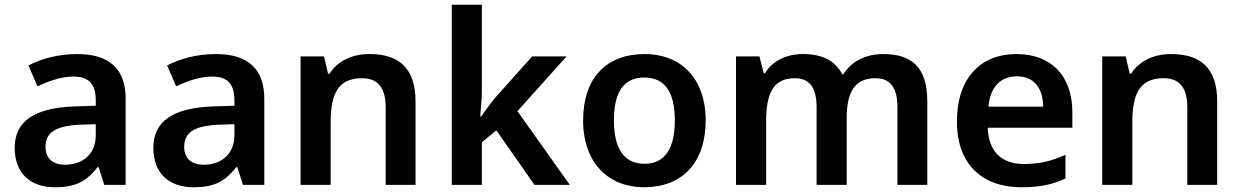

<svg xmlns="http://www.w3.org/2000/svg" viewBox="-20 -780 5230 810"><path d="M306 -552C225 -552 154 -532 100 -504L138 -416C186 -438 238 -457 290 -457C349 -457 384 -431 384 -357V-334L293 -331C125 -325 42 -268 42 -157C42 -43 114 10 211 10C302 10 345 -16 392 -75H396L420 0H510V-364C510 -490 440 -552 306 -552ZM318 -254 384 -256V-210C384 -128 327 -85 254 -85C206 -85 172 -109 172 -160C172 -218 209 -249 318 -254Z M891 -552C810 -552 739 -532 685 -504L723 -416C771 -438 823 -457 875 -457C934 -457 969 -431 969 -357V-334L878 -331C710 -325 627 -268 627 -157C627 -43 699 10 796 10C887 10 930 -16 977 -75H981L1005 0H1095V-364C1095 -490 1025 -552 891 -552ZM903 -254 969 -256V-210C969 -128 912 -85 839 -85C791 -85 757 -109 757 -160C757 -218 794 -249 903 -254Z M1539 -552C1467 -552 1405 -524 1370 -469H1364L1347 -542H1248V0H1375V-264C1375 -384 1406 -450 1507 -450C1576 -450 1607 -408 1607 -327V0H1733V-353C1733 -493 1662 -552 1539 -552Z M2013 -400V-760H1886V0H2013V-180L2074 -230L2235 0H2384L2163 -311L2370 -542H2225L2072 -371C2054 -350 2023 -308 2010 -289H2006C2009 -322 2013 -370 2013 -400Z M2957 -272C2957 -452 2850 -552 2700 -552C2539 -552 2440 -452 2440 -272C2440 -92 2548 10 2697 10C2857 10 2957 -92 2957 -272ZM2570 -272C2570 -387 2608 -453 2698 -453C2788 -453 2827 -387 2827 -272C2827 -158 2788 -89 2699 -89C2609 -89 2570 -158 2570 -272Z M3706 -552C3636 -552 3574 -524 3538 -467H3533C3504 -523 3450 -552 3368 -552C3297 -552 3239 -523 3207 -471H3202L3184 -542H3085V0H3212V-264C3212 -384 3240 -450 3333 -450C3395 -450 3425 -411 3425 -328V0H3552V-282C3552 -390 3585 -450 3673 -450C3735 -450 3766 -412 3766 -328V0H3892V-353C3892 -493 3829 -552 3706 -552Z M4268 -552C4118 -552 4017 -452 4017 -267C4017 -82 4129 10 4288 10C4369 10 4421 -2 4475 -27V-127C4417 -101 4367 -88 4299 -88C4203 -88 4150 -144 4147 -241H4504V-306C4504 -461 4414 -552 4268 -552ZM4270 -458C4345 -458 4380 -405 4381 -330H4150C4157 -413 4201 -458 4270 -458Z M4921 -552C4849 -552 4787 -524 4752 -469H4746L4729 -542H4630V0H4757V-264C4757 -384 4788 -450 4889 -450C4958 -450 4989 -408 4989 -327V0H5115V-353C5115 -493 5044 -552 4921 -552Z"/></svg>

Font: Noto Sans Lao SemiBold
Style: Regular
Weight: 600
Designer: Monotype Design Team
Foundry: Monotype Imaging Inc.
Version: Version 2.003